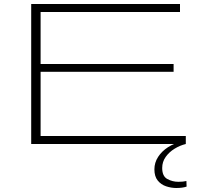

<svg xmlns="http://www.w3.org/2000/svg" viewBox="-20 -720 1001 960"><path d="M136 0V-700H880V-660H183V-400H848V-361H183V-40H909V0ZM861 220Q836 220 810.5 211.5Q785 203 768.5 182.5Q752 162 752 127Q752 93 770.5 64.5Q789 36 820 16Q851 -4 888 -12L909 0Q880 7 853 23.5Q826 40 808.5 64.5Q791 89 791 120Q791 161 816.5 175Q842 189 872 189Q884 189 894 188Q904 187 912 185L913 213Q893 220 861 220Z"/></svg>

Font: Georama ExtraExtended ExtraLight
Style: Regular
Weight: 200
Width: 8
Designer: Jean-Baptiste Levee
Foundry: Production Type
Version: Version 1.000